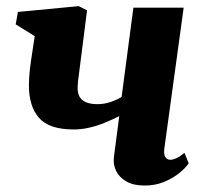

<svg xmlns="http://www.w3.org/2000/svg" viewBox="-20 -580 648 611"><path d="M257 -547 228 -319Q228 -316.5 227.8 -313.2Q227.5 -310 227.2 -306.8Q227 -303.5 227 -300Q227 -273 243.2 -260.8Q259.5 -248.5 289 -248.5Q312.5 -248.5 333 -255.8Q353.5 -263 367 -271.5L404.5 -555.5H564.5L503 -107.5Q500.5 -89.5 506 -80.5Q511.5 -71.5 522 -71.5Q529.5 -71.5 540.2 -76Q551 -80.5 567 -93.5L580.5 -60.5Q571 -46 550.8 -29.5Q530.5 -13 502.2 -1.2Q474 10.5 440 10.5Q404.5 10.5 381.8 -2.8Q359 -16 349.2 -36.8Q339.5 -57.5 342.5 -80L359.5 -210.5Q338 -199.5 314.2 -189.8Q290.5 -180 265.2 -174Q240 -168 215 -168Q136.5 -168 104.2 -204.8Q72 -241.5 72 -308.5Q72 -320 72.8 -332.5Q73.5 -345 75 -358.5Q76.5 -372 78.5 -385.5L90.5 -465L30 -502.5L37 -542L230.5 -560.5Z"/></svg>

Font: Merriweather 36pt Black
Style: Italic
Weight: 900
Italic angle: -7.8°
Version: Version 2.101